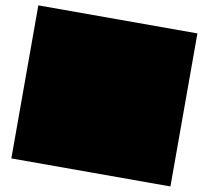

<svg xmlns="http://www.w3.org/2000/svg" viewBox="-91 -841 1157 1065"><g transform="rotate(10 488.0 -309.0)"><path d="M936 122V-740H40V122Z"/></g></svg>

Font: Takraf VEB
Style: Regular
Weight: 400
Designer: Jan Sonntag
Foundry: Jan Sonntag | S FONTS | www.sonntag.nl
Version: Version 2.001